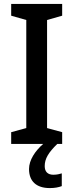

<svg xmlns="http://www.w3.org/2000/svg" viewBox="-20 -734 375 979"><path d="M208 113C208 75 227 44 272 0H297V-60L220 -81V-632L297 -654V-714H37V-654L114 -632V-81L37 -60V0H200C159 36 128 82 128 128C128 189 164 225 234 225C260 225 279 221 295 215V150C285 153 271 157 252 157C224 157 208 142 208 113Z"/></svg>

Font: Noto Sans Khmer UI SemiCondensed Medium
Style: Regular
Weight: 500
Width: 4
Designer: Danh Hong and the Monotype Design Team
Foundry: Monotype Imaging Inc.
Version: Version 2.002